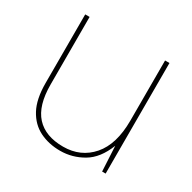

<svg xmlns="http://www.w3.org/2000/svg" viewBox="-122 -625 757 758"><g transform="rotate(30 256.5 -246.0)"><path d="M242 12Q190 12 148.5 -8.5Q107 -29 83 -73.5Q59 -118 59 -191V-504H79V-196Q79 -100 121 -54Q163 -8 244 -8Q324 -8 373.5 -65Q423 -122 423 -230V-504H443V0H427L421 -114Q394 -45 345.5 -16.5Q297 12 242 12Z"/></g></svg>

Font: DM Sans Thin
Style: Regular
Weight: 100
Designer: Colophon Foundry, Jonny Pinhorn
Foundry: Colophon Foundry
Version: Version 4.004; ttfautohint (v1.8.4.7-5d5b)